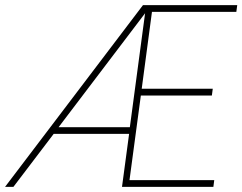

<svg xmlns="http://www.w3.org/2000/svg" viewBox="-47 -731 948 751"><path d="M787.6 0H430.2L458 -207.5H163.1L5.4 0H-27.3L512.2 -710.9H880.9L877.4 -684.6H547.4L507.3 -383.8H785.2L781.7 -357.4H503.9L459.5 -26.4H791ZM182.1 -233.4H460.9L520.5 -679.2Z"/></svg>

Font: TypoPRO Roboto
Style: Italic
Weight: 250
Italic angle: -12°
Designer: Google
Version: Version 2.136; 2016